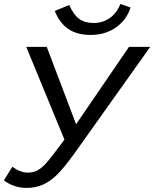

<svg xmlns="http://www.w3.org/2000/svg" viewBox="-21 -920 764 950"><path d="M108.9 9.8Q78.1 9.8 48.8 -0.5Q19.5 -10.7 -1.5 -27.8L40 -94.7Q80.6 -65.9 115.7 -65.9Q142.6 -65.9 162.8 -76.2Q183.1 -86.4 206.3 -111.6Q229.5 -136.7 297.9 -229L108.9 -688H210.4L355.5 -305.2L617.2 -688H722.2L343.3 -155.3Q291.5 -84.5 258.1 -52.5Q224.6 -20.5 189.2 -5.4Q153.8 9.8 108.9 9.8ZM427.2 -747.1Q361.8 -747.1 318.4 -775.6Q274.9 -804.2 250 -865.7L321.8 -895.5Q342.3 -847.2 370.6 -826.7Q398.9 -806.2 441.9 -806.2Q487.3 -806.2 522 -830.6Q556.6 -855 574.7 -900.4L625 -882.8Q605.5 -821.3 552.5 -784.2Q499.5 -747.1 427.2 -747.1Z"/></svg>

Font: Liberation Sans
Style: Italic
Weight: 400
Italic angle: -12°
Designer: Steve Matteson
Foundry: Ascender Corporation
Version: Version 2.1.5